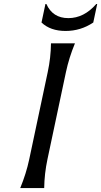

<svg xmlns="http://www.w3.org/2000/svg" viewBox="-20 -958 515 978"><path d="M211.4 -937.5H216.3Q248.5 -865.7 328.1 -865.7Q407.7 -865.7 470.2 -937.5H475.1L455.1 -843.3Q391.1 -800.3 314 -800.3Q236.8 -800.3 191.4 -843.3ZM83 0Q113.3 -73.2 128.9 -146.5L223.1 -590.8Q238.8 -664.1 239.7 -737.3H361.8Q331.5 -664.1 315.9 -590.8L221.7 -146.5Q206.1 -73.2 205.1 0Z"/></svg>

Font: Classica
Style: Book Oblique
Weight: 400
Italic angle: -12°
Designer: Wojciech Kalinowski "wmk69" (wmk69@o2.pl)
Foundry: Wojciech Kalinowski "wmk69" (wmk69@o2.pl)
Version: Version 2.1.1; 2021-05-14